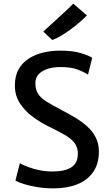

<svg xmlns="http://www.w3.org/2000/svg" viewBox="-20 -1030 605 1058"><path d="M275.5 8Q227 8 183.8 0.8Q140.5 -6.5 109.5 -16.5Q78.5 -26.5 65 -35L89.5 -130.5Q108.5 -119.5 137 -109Q165.5 -98.5 199.5 -91.8Q233.5 -85 268.5 -85Q337 -85 373 -108Q409 -131 409 -183Q409 -218 391 -241.8Q373 -265.5 337.2 -286.5Q301.5 -307.5 248 -333Q202.5 -355.5 159.8 -387Q117 -418.5 89.5 -461Q62 -503.5 62 -558.5Q62 -612.5 83.2 -649.2Q104.5 -686 140.5 -708.5Q176.5 -731 220.8 -741Q265 -751 311.5 -751Q379.5 -751 424 -737.8Q468.5 -724.5 488 -711.5L465 -619Q439.5 -635 405.2 -647.8Q371 -660.5 311.5 -660.5Q275 -660.5 244 -651Q213 -641.5 194 -622Q175 -602.5 175 -572Q175 -537.5 189.2 -514.2Q203.5 -491 235.5 -470.8Q267.5 -450.5 319.5 -423.5Q357 -404 393.5 -382.2Q430 -360.5 459.8 -334Q489.5 -307.5 507.2 -273.2Q525 -239 525 -195Q525 -127 493.2 -81.8Q461.5 -36.5 405.2 -14.2Q349 8 275.5 8ZM268 -809.5 218.5 -856Q220 -857.5 236 -872Q253 -887.5 277 -909.5Q301 -931.5 325.2 -953.8Q349.5 -976 366 -992Q382.5 -1008 383.5 -1010L459 -945Q442 -927.5 418.2 -907Q394.5 -886.5 367.8 -867Q341 -847.5 315 -832.2Q289 -817 268 -809.5Z"/></svg>

Font: Koeln Type Sans
Style: Regular
Weight: 400
Designer: Eben Sorkin
Foundry: Eben Sorkin
Version: Version 2.001